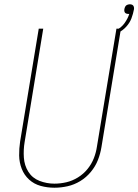

<svg xmlns="http://www.w3.org/2000/svg" viewBox="-20 -869 646 897"><path d="M234 8Q265 8 296 1Q327 -6 355 -23Q383 -40 404.5 -66Q426 -92 437.5 -121.5Q449 -151 454 -182L545 -735H524L433 -185Q429 -157 418.5 -130Q408 -103 389 -79.5Q370 -56 344 -40Q318 -24 290 -17.5Q262 -11 234 -11Q198 -11 164.5 -24Q131 -37 112.5 -66.5Q94 -96 91.5 -132.5Q89 -169 95 -205L182 -735H161L74 -208Q69 -175 69.5 -142.5Q70 -110 81.5 -80.5Q93 -51 116 -30Q139 -9 170 -0.5Q201 8 234 8ZM532 -716Q553 -726 569.5 -744Q586 -762 594 -783Q602 -804 606 -826Q607 -832 605 -838Q603 -844 598 -846.5Q593 -849 587 -849Q581 -849 574.5 -846.5Q568 -844 565 -838Q562 -832 561 -826Q560 -820 561.5 -814.5Q563 -809 568 -806.5Q573 -804 579 -804Q582 -804 584 -804Q577 -782 562 -761Q547 -740 525 -730Z"/></svg>

Font: Iosevka Sparkle Thin
Style: Italic
Weight: 100
Italic angle: -9°
Designer: Belleve Invis
Foundry: Belleve Invis
Version: Version 4.5.0; ttfautohint (v1.8.3)